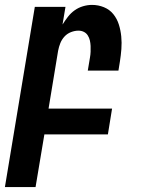

<svg xmlns="http://www.w3.org/2000/svg" viewBox="-54 -548 574 783"><path d="M-34 215 88 -520H213L201 -448Q211 -464 223 -479.5Q235 -495 250.5 -506Q266 -517 284.5 -522.5Q303 -528 321 -528Q347 -528 370 -518.5Q393 -509 408 -490.5Q423 -472 430.5 -448.5Q438 -425 440.5 -399.5Q443 -374 441 -348Q439 -322 435 -297L429 -260H304L313 -314Q315 -325 315.5 -337Q316 -349 315.5 -360.5Q315 -372 312.5 -383Q310 -394 304 -403.5Q298 -413 288 -418Q278 -423 266 -423Q251 -423 235.5 -417Q220 -411 209 -399Q198 -387 192 -372Q186 -357 183 -341L144 -105H403L386 0H127L91 215Z"/></svg>

Font: Iosevka Extrabold
Style: Italic
Weight: 800
Italic angle: -9°
Monospace: yes
Designer: Belleve Invis
Foundry: Belleve Invis
Version: Version 32.5.0; ttfautohint (v1.8.4)